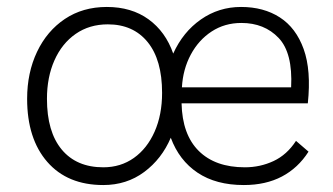

<svg xmlns="http://www.w3.org/2000/svg" viewBox="-20 -524 956 552"><path d="M277 8Q174 8 116 -58.5Q58 -125 58 -240Q58 -315 86.5 -375Q115 -435 166.5 -469.5Q218 -504 287 -504Q358 -504 407 -468.5Q456 -433 478 -370Q506 -432 557.5 -468Q609 -504 673 -504Q738 -504 784.5 -474Q831 -444 853 -383Q875 -322 865 -227H502Q504 -137 551.5 -90Q599 -43 684 -43Q728 -43 766.5 -61Q805 -79 831 -119L867 -88Q837 -41 790.5 -16.5Q744 8 681 8Q601 8 548 -27.5Q495 -63 471 -128Q445 -67 394.5 -29.5Q344 8 277 8ZM674 -458Q626 -458 588.5 -433.5Q551 -409 528.5 -367Q506 -325 503 -273H817Q822 -372 781 -415Q740 -458 674 -458ZM277 -43Q327 -43 365 -70Q403 -97 424.5 -145.5Q446 -194 446 -257Q446 -352 404.5 -403Q363 -454 290 -454Q237 -454 197.5 -426.5Q158 -399 136.5 -350.5Q115 -302 115 -240Q115 -145 157.5 -94Q200 -43 277 -43Z"/></svg>

Font: Livvic Light
Style: Regular
Weight: 300
Designer: Jacques Le Bailly, Baron von Fonthausen
Version: Version 1.001; ttfautohint (v1.8.2)